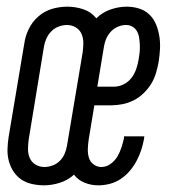

<svg xmlns="http://www.w3.org/2000/svg" viewBox="-20 -548 540 576"><path d="M112 8Q94 8 76 4Q58 0 44 -9.5Q30 -19 20.5 -33.5Q11 -48 6.5 -65Q2 -82 2.5 -100.5Q3 -119 6 -138L53 -418Q56 -440 66.5 -461.5Q77 -483 95.5 -499Q114 -515 136.5 -521.5Q159 -528 182 -528Q207 -528 230.5 -520Q254 -512 269 -493Q287 -511 311.5 -519.5Q336 -528 360 -528Q379 -528 397 -522.5Q415 -517 428 -504.5Q441 -492 448 -475Q455 -458 458 -439.5Q461 -421 460 -401.5Q459 -382 456 -363Q453 -346 448 -329Q443 -312 433.5 -296.5Q424 -281 410.5 -268Q397 -255 381 -247Q365 -239 347.5 -235.5Q330 -232 313 -232H263L246 -129Q244 -115 243.5 -101.5Q243 -88 246.5 -75.5Q250 -63 260.5 -55Q271 -47 284 -47Q299 -47 312 -56.5Q325 -66 332.5 -79Q340 -92 344.5 -106Q349 -120 352 -134Q352 -136 352 -137Q352 -138 352 -139H413Q413 -137 412.5 -135Q412 -133 412 -131Q409 -114 403.5 -97.5Q398 -81 389.5 -65Q381 -49 369 -35Q357 -21 342 -11Q327 -1 309.5 3.5Q292 8 275 8Q253 8 233.5 0Q214 -8 202 -24Q183 -7 159 0.5Q135 8 112 8ZM322 -288Q337 -288 351 -295Q365 -302 374.5 -314.5Q384 -327 389 -342Q394 -357 396 -371Q398 -382 399 -392.5Q400 -403 399.5 -413.5Q399 -424 397.5 -434.5Q396 -445 391 -454Q386 -463 377.5 -468Q369 -473 358 -473Q346 -473 334 -468Q322 -463 313 -453.5Q304 -444 299 -432.5Q294 -421 292 -409L272 -288ZM113 -47Q125 -47 137.5 -51.5Q150 -56 159.5 -65.5Q169 -75 174 -87Q179 -99 181 -111L228 -391Q230 -406 230 -420Q230 -434 224.5 -446.5Q219 -459 207 -466Q195 -473 181 -473Q169 -473 156.5 -468.5Q144 -464 134.5 -454.5Q125 -445 119.5 -433Q114 -421 112 -409L66 -129Q64 -114 64 -100Q64 -86 69.5 -73.5Q75 -61 87 -54Q99 -47 113 -47Z"/></svg>

Font: Iosevka SS04 Light
Style: Italic
Weight: 300
Italic angle: -9°
Monospace: yes
Designer: Belleve Invis
Foundry: Belleve Invis
Version: Version 19.0.0; ttfautohint (v1.8.4)